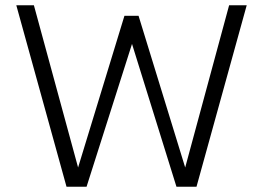

<svg xmlns="http://www.w3.org/2000/svg" viewBox="-20 -710 1000 730"><path d="M232.9 0 42 -689.9H108.9L276.9 -73.2L453.1 -649.9H506.8L684.1 -73.2L851.1 -689.9H918L727.1 0H650.9L481.9 -543L309.1 0Z"/></svg>

Font: Acari Sans Light
Style: Regular
Weight: 300
Designer: Alfredo Marco Pradil and Stefan Peev
Foundry: Hanken Design Co.
Version: Version 1.045;January 11, 2019;FontCreator 11.5.0.2425 64-bi